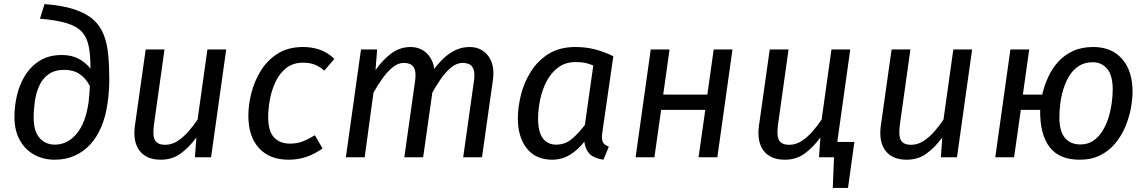

<svg xmlns="http://www.w3.org/2000/svg" viewBox="-20 -769 5610 939"><path d="M175.5 -677.6 197.7 -749.1Q286.8 -742.2 344.9 -722.7Q403 -703.2 437.1 -672.3Q471.2 -641.3 487.8 -597.8Q504.4 -554.4 509.4 -499.4Q514.5 -444.4 514.5 -377.4Q514.5 -359.5 513.5 -340.4Q512.5 -321.3 510.5 -301.3Q508.4 -281.2 505.4 -260.3Q496.5 -198.3 475 -147.8Q453.5 -97.2 420.5 -61.6Q387.4 -26 343.9 -7Q300.3 12.1 248 12.1Q192.9 12.1 148.3 -12Q103.7 -36 77.2 -83Q50.6 -130 50.6 -197.1Q50.6 -248.1 62.6 -301.1Q74.7 -354.1 102.2 -399.1Q129.7 -444 174.2 -472Q218.8 -500 282.7 -500Q330.7 -500 365.6 -481.1Q400.5 -462.1 422.5 -433.2Q422.6 -498.1 414 -542Q405.5 -585.9 380.4 -613.3Q355.4 -640.7 305.9 -655.7Q256.4 -670.6 175.5 -677.6ZM295 -427.4Q248.2 -427.4 218.3 -406.4Q188.5 -385.5 172.5 -350.5Q156.6 -315.6 150.6 -274.7Q144.6 -233.9 144.6 -195Q144.6 -127.3 173.5 -94.4Q202.4 -61.6 248.2 -61.6Q310 -61.6 354.7 -114.9Q399.5 -168.2 413.4 -270.8Q415.4 -285.9 416.9 -306.4Q418.5 -326.9 419.5 -347.9Q400.5 -385.7 369.7 -406.5Q338.8 -427.4 295 -427.4Z M766.5 12.1Q696.4 12.1 662.9 -31.5Q629.5 -75 639.5 -152L692.5 -527.1H784.5L732.5 -156.3Q725.6 -102.5 739 -81.6Q752.4 -60.8 787.2 -60.8Q820 -60.8 848.3 -79.2Q876.7 -97.6 901.5 -125.9Q926.4 -154.3 946.3 -184.2L994.3 -527.1H1086.3L1012.3 0H933.4L940.4 -96.7Q903.4 -46.8 862.4 -17.4Q821.4 12.1 766.5 12.1Z M1462.1 -539.1Q1506.2 -539.1 1544.8 -525.6Q1583.3 -512 1615.3 -481L1565.9 -423.5Q1541.9 -444.5 1518 -453.4Q1494 -462.4 1463.1 -462.4Q1413.2 -462.4 1380.3 -436.5Q1347.4 -410.6 1328 -369.7Q1308.6 -328.8 1300.1 -282.9Q1291.6 -237 1291.6 -196.2Q1291.6 -127.4 1320.1 -97Q1348.5 -66.6 1398.3 -66.6Q1433.2 -66.6 1461.1 -77.6Q1489 -88.6 1520 -107.6L1557.3 -43Q1518.3 -15 1477.3 -1.5Q1436.2 12.1 1392.1 12.1Q1297.9 12.1 1246.2 -45Q1194.6 -102.1 1194.6 -203.1Q1194.6 -255.1 1209.1 -313.1Q1223.7 -371.1 1255.2 -422.6Q1286.8 -474.1 1337.9 -506.6Q1389 -539.1 1462.1 -539.1Z M1988.4 -539.1Q2024.4 -539.1 2052.9 -520.1Q2081.4 -501.1 2095.9 -464.2Q2110.4 -427.2 2102.4 -372.2L2049.4 0H1957.4L2009.3 -367.7Q2015.3 -407.6 2008.9 -427.5Q2002.4 -447.4 1988 -454.4Q1973.6 -461.3 1954.7 -461.3Q1926.9 -461.3 1901 -440.4Q1875.1 -419.5 1851.3 -386.6Q1827.4 -353.7 1806.5 -315.7L1763.5 0H1671.5L1745.5 -527.1H1824.4L1816.5 -426.3Q1852.4 -477.3 1894.4 -508.2Q1936.4 -539.1 1988.4 -539.1ZM2276.2 -539.1Q2335.3 -539.1 2368.3 -494.7Q2401.3 -450.2 2390.3 -375.2L2337.3 0H2245.3L2297.2 -367.7Q2303.2 -407.6 2296.7 -427.5Q2290.3 -447.4 2275.9 -454.4Q2261.5 -461.3 2242.6 -461.3Q2212.8 -461.3 2184.9 -437.9Q2157.1 -414.5 2132.2 -377.6Q2107.3 -340.7 2085.4 -300.7L2091.2 -414.8Q2119 -454.9 2148.1 -482.5Q2177.1 -510 2209.1 -524.6Q2241.2 -539.1 2276.2 -539.1Z M2794 -539.1Q2845 -539.1 2889.7 -527.6Q2934.4 -516.1 2979.5 -494L2925.6 -120.5Q2921.6 -92.5 2927 -77Q2932.5 -61.6 2957.5 -51.6L2931.2 12Q2905.1 8.1 2885 -1.4Q2865 -11 2853.4 -29.5Q2841.8 -48 2837.7 -76Q2806.8 -36 2767.3 -11.9Q2727.8 12.1 2680.7 12.1Q2599.7 12.1 2556.1 -43.5Q2512.6 -99 2512.6 -190.1Q2512.6 -244.1 2527.6 -304.6Q2542.7 -365.2 2576.2 -418.7Q2609.7 -472.2 2663.3 -505.7Q2716.9 -539.1 2794 -539.1ZM2795.9 -465.5Q2746.1 -465.5 2710.7 -439.6Q2675.3 -413.6 2653.4 -371.7Q2631.5 -329.8 2621.6 -281.4Q2611.6 -233 2611.6 -189.1Q2611.6 -123.3 2635 -92.4Q2658.4 -61.6 2700.2 -61.6Q2743.9 -61.6 2776.8 -89.5Q2809.7 -117.3 2840.5 -158.2L2881.5 -448.6Q2860.6 -457.6 2841.2 -461.6Q2821.8 -465.5 2795.9 -465.5Z M3488.3 0H3396.4L3429.3 -231.7H3213.4L3180.5 0H3088.5L3162.5 -527.1H3254.5L3223.5 -306.3H3439.4L3470.4 -527.1H3562.3Z M4033.6 -74.7H4158.4L4127.3 150.2H4052.8L4058.8 0H4023.7ZM3818.5 12.1Q3748.4 12.1 3714.9 -31.5Q3681.5 -75 3691.5 -152L3744.5 -527.1H3836.5L3784.5 -156.3Q3777.6 -102.5 3791 -81.6Q3804.4 -60.8 3839.2 -60.8Q3872 -60.8 3900.3 -79.2Q3928.7 -97.6 3953.5 -125.9Q3978.4 -154.3 3998.3 -184.2L4046.3 -527.1H4138.3L4064.3 0H3985.4L3992.4 -96.7Q3955.4 -46.8 3914.4 -17.4Q3873.4 12.1 3818.5 12.1Z M4414.5 12.1Q4344.4 12.1 4310.9 -31.5Q4277.5 -75 4287.5 -152L4340.5 -527.1H4432.5L4380.5 -156.3Q4373.6 -102.5 4387 -81.6Q4400.4 -60.8 4435.2 -60.8Q4468 -60.8 4496.3 -79.2Q4524.7 -97.6 4549.5 -125.9Q4574.4 -154.3 4594.3 -184.2L4642.3 -527.1H4734.3L4660.3 0H4581.4L4588.4 -96.7Q4551.4 -46.8 4510.4 -17.4Q4469.4 12.1 4414.5 12.1Z M5327.5 -539.1Q5416.7 -539.1 5467.8 -480.6Q5518.9 -422.1 5518.9 -321Q5518.9 -282.9 5510.4 -237.9Q5501.8 -192.9 5483.3 -148.9Q5464.8 -104.9 5434.7 -68.4Q5404.6 -31.9 5361.6 -9.9Q5318.5 12.1 5260.4 12.1Q5211.4 12.1 5174.8 -2.9Q5138.3 -17.9 5114.2 -48.4Q5090.1 -78.9 5078.1 -124.9Q5066.1 -170.8 5067 -231.7H4972.5L4939.5 0H4847.5L4921.5 -527.1H5013.5L4982.5 -306.3H5077.1Q5087.1 -349.3 5105.7 -390.8Q5124.2 -432.3 5154.3 -465.7Q5184.3 -499.2 5226.9 -519.2Q5269.4 -539.1 5327.5 -539.1ZM5324.3 -464.5Q5284.5 -464.5 5256.6 -446.5Q5228.7 -428.5 5210.3 -399.1Q5191.9 -369.6 5180.9 -334.2Q5170 -298.8 5165.5 -262.4Q5161 -226 5161 -196Q5161 -127.3 5187.9 -94.9Q5214.8 -62.6 5263.5 -62.6Q5300.4 -62.6 5326.8 -80.6Q5353.2 -98.5 5371.6 -128Q5390 -157.4 5401 -192.9Q5411.9 -228.3 5416.9 -264.7Q5421.9 -301.1 5421.9 -331Q5421.9 -399.8 5395 -432.1Q5368.2 -464.5 5324.3 -464.5Z"/></svg>

Font: Fira Sans Variable
Style: Italic
Weight: 397
Italic angle: -8°
Designer: Carrois Corporate & Edenspiekermann AG
Foundry: Carrois Corporate GbR & Edenspiekermann AG
Version: Version 4.202